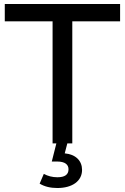

<svg xmlns="http://www.w3.org/2000/svg" viewBox="-20 -720 627 964"><path d="M4 -613H244V0H263L240 91H267C306 91 324 106 324 130C324 157 305 170 268 170C243 170 220 164 200 153L179 202C204 217 233 224 268 224C343 224 392 189 392 133C392 88 361 55 305 50L318 0H343V-613H583V-700H4Z"/></svg>

Font: Malon Grotesk Med
Style: Regular
Weight: 500
Designer: Julieta Ulanovsky
Foundry: Julieta Ulanovsky
Version: Version 7.200